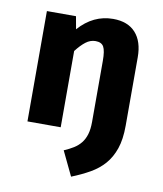

<svg xmlns="http://www.w3.org/2000/svg" viewBox="-86 -618 771 910"><g transform="rotate(10 300.0 -163.5)"><path d="M531 -61Q531 5 515.5 50Q500 95 472.5 126.5Q445 158 405.5 180.5Q366 203 318 222L262 105Q288 94 308 81.5Q328 69 342 51.5Q356 34 363.5 9.5Q371 -15 371 -51V-345Q371 -393 360.5 -412Q350 -431 321 -431Q296 -431 274 -414Q252 -397 229 -367V0H69V-531H209L220 -470Q290 -549 385 -549Q456 -549 493.5 -507.5Q531 -466 531 -390Z"/></g></svg>

Font: Qzxlaeiskcpccdgjqmyffctclhy
Style: Regular
Weight: 700
Monospace: yes
Designer: Carrois Corporate & Edenspiekermann
Foundry: Carrois Corporate GbR & Edenspiekermann AG
Version: Version 2.001